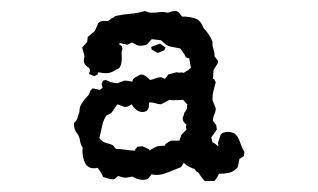

<svg xmlns="http://www.w3.org/2000/svg" viewBox="-20 -664 577 348"><path d="M243 -644Q249 -641 255 -641Q264 -641 269 -642Q274 -643 284 -641L288 -642H287Q293 -644 298 -644Q302 -644 305 -640.5Q308 -637 310 -634Q324 -634 334 -630.5Q344 -627 349 -613Q359 -603 365 -589V-586Q365 -580 367 -574.5Q369 -569 369 -563H368L375 -554V-550L367 -537L366 -521H368L371 -515Q369 -507 367 -499.5Q365 -492 365 -483L371 -468Q371 -462 368.5 -456.5Q366 -451 366 -445L372 -437L373 -429L363 -415L365 -406Q369 -405 375 -399L376 -401L375 -405L380 -420L383 -423Q389 -425 392 -425Q401 -425 405.5 -421.5Q410 -418 412.5 -412.5Q415 -407 417 -401Q419 -395 423 -389L422 -381L414 -376L411 -361Q404 -353 395.5 -351Q387 -349 377 -349Q375 -344 369 -336H351Q347 -340 344.5 -344Q342 -348 339 -352L336 -353L331 -360V-359L332 -357L331 -358Q326 -360 321.5 -362.5Q317 -365 313 -369L308 -361Q295 -356 281.5 -350.5Q268 -345 254 -348V-347L248 -340Q244 -338 240 -338Q229 -338 220 -344Q211 -342 207 -342Q203 -342 194 -345L187 -339H185Q180 -339 176 -340.5Q172 -342 167 -343Q165 -348 162.5 -352Q160 -356 157 -360Q155 -359 150 -359Q137 -359 132.5 -372.5Q128 -386 130 -396Q126 -402 125 -409Q124 -416 120 -422Q114 -428 114 -441Q119 -445 120.5 -450.5Q122 -456 124 -461Q124 -469 126.5 -473.5Q129 -478 132 -482Q135 -486 138.5 -489.5Q142 -493 144 -500L148 -504L161 -501L166 -505L164 -512L167 -518L171 -519L180 -516H178Q178 -515 179 -515H181L192 -513L206 -518L215 -517H214L220 -516Q220 -521 225.5 -524Q231 -527 235 -529Q240 -529 244 -526Q248 -523 252 -519Q257 -520 262 -522Q267 -524 272 -524L279 -521L285 -529L300 -533L307 -532V-533L313 -532L323 -538H322L326 -541L323 -558L317 -560L313 -568V-567L307 -576Q293 -579 287.5 -580Q282 -581 272 -591L255 -593L246 -583Q238 -581 234 -581L228 -582H229L219 -587L211 -583L197 -586L196 -584L201 -580L202 -575Q200 -571 200.5 -565Q201 -559 200.5 -553.5Q200 -548 198 -543.5Q196 -539 190 -538H191Q182 -532 175 -531.5Q168 -531 158 -533L157 -529L151 -526L141 -530Q143 -534 143 -536Q143 -540 140.5 -541.5Q138 -543 136 -545Q134 -547 132.5 -550Q131 -553 133 -561Q133 -564 131.5 -568.5Q130 -573 129 -578L138 -588L139 -597L152 -608L158 -622Q162 -626 166.5 -626Q171 -626 176 -626L184 -632V-631L189 -635Q203 -638 216 -639Q229 -640 243 -644ZM287 -483 272 -475Q267 -475 261 -477Q255 -479 250 -478V-474Q250 -461 238 -461Q232 -461 226.5 -465.5Q221 -470 219 -475L212 -471L206 -470L193 -475Q188 -469 184.5 -463Q181 -457 173 -455Q167 -446 165 -435.5Q163 -425 160 -414Q165 -406 175.5 -404Q186 -402 188 -396L191 -394Q199 -394 208 -392.5Q217 -391 225 -391V-393L229 -398L238 -399L251 -393Q250 -392 250.5 -391.5Q251 -391 252 -392Q260 -397 264.5 -398.5Q269 -400 279 -400L280 -403L289 -409H305L309 -420L318 -429L317 -435L318 -438Q311 -443 311 -450L314 -458H313L315 -461V-460L319 -468V-473L320 -474L312 -483Q306 -483 299.5 -482.5Q293 -482 287 -483ZM255 -574 254 -579 270 -585 280 -578 278 -573 266 -568ZM225 -638Q222 -638 220 -637ZM314 -370Q313 -370 313 -369Z"/></svg>

Font: ErikasBuero
Style: Regular
Weight: 400
Designer: Peter Wiegel
Foundry: Peter Wiegel
Version: Version 1.006